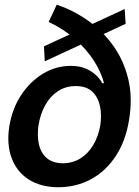

<svg xmlns="http://www.w3.org/2000/svg" viewBox="-20 -789 596 821"><path d="M517.1 -687 171.4 -526.9 168 -590.8 513.2 -750.5ZM229 11.7Q153.3 11.2 102.1 -22Q50.8 -55.2 29.3 -114.3Q7.8 -173.3 20 -250Q32.2 -324.2 70.3 -382.3Q108.4 -440.4 163.8 -473.9Q219.2 -507.3 282.7 -507.3Q318.8 -507.3 345.2 -496.3Q371.6 -485.4 389.6 -468.5Q407.7 -451.7 417.5 -433.1H424.8Q412.1 -481.9 381.1 -530Q350.1 -578.1 302 -621.1Q253.9 -664.1 188 -695.3L222.7 -769Q292.5 -745.6 355.2 -701.7Q418 -657.7 463.4 -594.7Q508.8 -531.7 528.3 -451.4Q547.9 -371.1 531.7 -275.4Q517.6 -187 475.6 -122.6Q433.6 -58.1 370.6 -23.4Q307.6 11.2 229 11.7ZM249 -90.8Q291.5 -91.3 324.5 -112.1Q357.4 -132.8 378.9 -169.2Q400.4 -205.6 408.7 -252.4Q415.5 -295.9 407.7 -334.2Q399.9 -372.6 375 -396.7Q350.1 -420.9 303.7 -420.9Q260.3 -420.9 227.3 -398.9Q194.3 -377 173.6 -339.6Q152.8 -302.2 145 -255.9Q138.2 -210.4 146.2 -172.9Q154.3 -135.3 179.7 -113.3Q205.1 -91.3 249 -90.8Z"/></svg>

Font: Inter Tight SemiBold
Style: Italic
Weight: 600
Italic angle: -9.39999°
Designer: Rasmus Andersson
Foundry: rsms
Version: Version 3.004